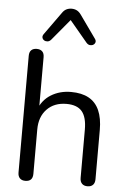

<svg xmlns="http://www.w3.org/2000/svg" viewBox="-62 -991 692 1042"><g transform="rotate(5 284.0 -469.5)"><path d="M115.9 6.9Q96.5 6.9 86 -4Q75.6 -14.9 75.6 -34.8V-670.7Q75.6 -691.1 86 -701.5Q96.5 -711.9 115.9 -711.9Q135.3 -711.9 145.9 -701.5Q156.6 -691.1 156.6 -670.7V-377.7H143.7Q164.6 -436 212.4 -465.7Q260.3 -495.3 321.9 -495.3Q380.4 -495.3 418.6 -474.1Q456.9 -452.9 475.9 -410.2Q494.9 -367.6 494.9 -303.3V-34.8Q494.9 -14.9 484.5 -4Q474 6.9 454.6 6.9Q435.2 6.9 424.6 -4Q413.9 -14.9 413.9 -34.8V-298.4Q413.9 -366 387.4 -397.3Q360.8 -428.6 303.1 -428.6Q236.4 -428.6 196.5 -387.2Q156.6 -345.8 156.6 -276.6V-34.8Q156.6 6.9 115.9 6.9ZM189.3 -768.3Q180.5 -758.5 170 -757.5Q159.5 -756.5 151.5 -761.6Q143.4 -766.8 141.2 -775.8Q139.1 -784.9 146.4 -795.2L234.3 -917.9Q244.5 -933.1 257.5 -939.4Q270.4 -945.7 285.5 -945.7Q301.1 -945.7 313.8 -939.4Q326.5 -933.1 337.3 -917.9L424.6 -795.2Q432.4 -784.9 430.3 -775.8Q428.1 -766.8 420 -761.6Q412 -756.5 401.5 -757.5Q391 -758.5 382.2 -768.3L285.5 -883.8Z"/></g></svg>

Font: Nunito ExtraLight
Style: Regular
Weight: 200
Designer: Vernon Adams
Foundry: Vernon Adams
Version: Version 3.602